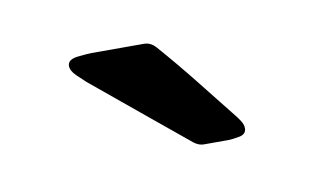

<svg xmlns="http://www.w3.org/2000/svg" viewBox="-33 -692 414 244"><g transform="rotate(-10 174.5 -570.5)"><path d="M214.4 -500.5Q208 -500.5 201.7 -505.4Q171.9 -529.8 141.8 -554.7Q111.8 -579.6 81.5 -604.5Q77.1 -608.4 70.1 -615.2Q63 -622.1 63 -628.4Q63 -636.7 76.2 -638.2Q89.4 -639.6 94.2 -639.6H161.6Q170.4 -639.6 176.8 -632.3Q198.2 -607.9 218.8 -582Q239.3 -556.2 259.8 -530.3Q262.7 -526.9 266.1 -521.7Q269.5 -516.6 269.5 -511.7Q269.5 -503.9 260.3 -502.2Q251 -500.5 245.6 -500.5Z"/></g></svg>

Font: Belanosima
Style: Regular
Weight: 400
Designer: The DocRepair Project, Santiago Orozco
Foundry: Google
Version: Version 2.000